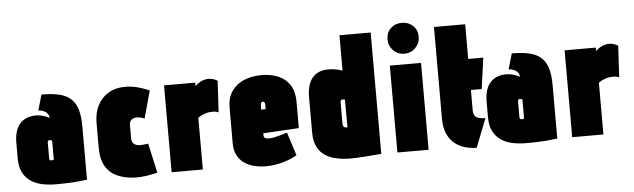

<svg xmlns="http://www.w3.org/2000/svg" viewBox="-48 -915 3643 1103"><g transform="rotate(-5 1774.0 -363.5)"><path d="M232 -371Q227 -375 215.5 -380Q204 -385 188.5 -389Q173 -393 154 -393Q127 -393 104 -384.5Q81 -376 64 -358Q47 -340 38 -312Q29 -284 29 -246V-156Q29 -108 45 -76Q61 -44 89.5 -24.5Q118 -5 155 3Q192 11 235 11Q255 11 274 10.5Q293 10 311.5 9.5Q330 9 347.5 7.5Q365 6 382 4Q399 2 415 0V-307Q415 -365 403.5 -404Q392 -443 366.5 -466.5Q341 -490 299 -500Q257 -510 197 -510L171 -420Q180 -420 191 -417Q202 -414 211 -408.5Q220 -403 226 -393.5Q232 -384 232 -371ZM235 -240V-131Q235 -131 234 -130.5Q233 -130 232 -130Q231 -130 229 -129.5Q227 -129 225.5 -128.5Q224 -128 222 -128Q219 -128 217 -128.5Q215 -129 213 -130.5Q211 -132 210 -134Q209 -136 209 -138V-232Q209 -235 209.5 -237.5Q210 -240 211.5 -241.5Q213 -243 215 -244Q217 -245 220 -245Q223 -245 225.5 -244.5Q228 -244 230.5 -243Q233 -242 235 -240Z M775 -320 819 -479Q788 -493 755 -502Q722 -511 689 -512Q627 -514 584.5 -489Q542 -464 520 -420.5Q498 -377 498 -320V-174Q498 -110 522 -69.5Q546 -29 589.5 -9.5Q633 10 690 12Q724 13 757 8Q790 3 821 -5L783 -176Q783 -176 779 -175Q775 -174 768 -173.5Q761 -173 753 -172Q745 -171 737 -171Q726 -171 717 -173.5Q708 -176 701.5 -181.5Q695 -187 691.5 -195.5Q688 -204 688 -215V-291Q688 -306 694.5 -315Q701 -324 712 -328Q723 -332 736 -331Q747 -330 757 -327.5Q767 -325 775 -320Z M1202 -319 1212 -501Q1202 -507 1189 -511.5Q1176 -516 1161 -516Q1140 -516 1120 -507Q1100 -498 1083 -481V-501H903V0H1083V-298Q1093 -306 1103.5 -311Q1114 -316 1124.5 -319.5Q1135 -323 1146 -324.5Q1157 -326 1168 -326Q1185 -326 1193.5 -322.5Q1202 -319 1202 -319Z M1447 -166V-177L1653 -189V-343Q1653 -399 1629.5 -436.5Q1606 -474 1563.5 -492.5Q1521 -511 1465 -511Q1409 -511 1364 -492Q1319 -473 1293 -435Q1267 -397 1267 -340V-135Q1267 -97 1280.5 -69Q1294 -41 1318 -23Q1342 -5 1374.5 4Q1407 13 1444 13Q1493 13 1541 0Q1589 -13 1626 -35L1583 -169Q1562 -162 1530 -153.5Q1498 -145 1478 -145Q1469 -145 1463 -146.5Q1457 -148 1453.5 -150.5Q1450 -153 1448.5 -157Q1447 -161 1447 -166ZM1473 -333V-315L1447 -313V-334Q1447 -342 1448 -347Q1449 -352 1452 -355Q1455 -358 1460 -358Q1465 -358 1468 -355Q1471 -352 1472 -346.5Q1473 -341 1473 -333Z M2112 0V-700H1932V-496Q1910 -504 1891 -507Q1872 -510 1849 -510Q1821 -510 1798.5 -501Q1776 -492 1760 -473.5Q1744 -455 1735.5 -426.5Q1727 -398 1727 -360V-156Q1727 -107 1743.5 -74.5Q1760 -42 1788.5 -23.5Q1817 -5 1854.5 3Q1892 11 1935 11Q1953 11 1970.5 10Q1988 9 2005.5 8Q2023 7 2040.5 5.5Q2058 4 2076 2.5Q2094 1 2112 0ZM1931 -329 1932 -170Q1932 -170 1931.5 -170Q1931 -170 1930 -170Q1929 -170 1927.5 -169.5Q1926 -169 1925 -169Q1924 -169 1922 -169Q1919 -169 1916 -170.5Q1913 -172 1910.5 -174.5Q1908 -177 1906.5 -182Q1905 -187 1905 -194V-313Q1905 -317 1905.5 -320.5Q1906 -324 1907.5 -326Q1909 -328 1911 -329.5Q1913 -331 1916 -331Q1919 -331 1923 -330.5Q1927 -330 1931 -329Z M2205 0H2385V-501H2205ZM2295 -740Q2256 -740 2230.5 -715.5Q2205 -691 2205 -652Q2205 -615 2230.5 -588.5Q2256 -562 2295 -562Q2333 -562 2359 -588.5Q2385 -615 2385 -652Q2385 -691 2359 -715.5Q2333 -740 2295 -740Z M2657 -204V-321H2719L2744 -500H2657V-700H2477V-169Q2477 -84 2525 -36.5Q2573 11 2661 13L2726 -153Q2703 -153 2687.5 -157.5Q2672 -162 2664.5 -173Q2657 -184 2657 -204Z M2944 -371Q2939 -375 2927.5 -380Q2916 -385 2900.5 -389Q2885 -393 2866 -393Q2839 -393 2816 -384.5Q2793 -376 2776 -358Q2759 -340 2750 -312Q2741 -284 2741 -246V-156Q2741 -108 2757 -76Q2773 -44 2801.5 -24.5Q2830 -5 2867 3Q2904 11 2947 11Q2967 11 2986 10.5Q3005 10 3023.5 9.5Q3042 9 3059.5 7.5Q3077 6 3094 4Q3111 2 3127 0V-307Q3127 -365 3115.5 -404Q3104 -443 3078.5 -466.5Q3053 -490 3011 -500Q2969 -510 2909 -510L2883 -420Q2892 -420 2903 -417Q2914 -414 2923 -408.5Q2932 -403 2938 -393.5Q2944 -384 2944 -371ZM2947 -240V-131Q2947 -131 2946 -130.5Q2945 -130 2944 -130Q2943 -130 2941 -129.5Q2939 -129 2937.5 -128.5Q2936 -128 2934 -128Q2931 -128 2929 -128.5Q2927 -129 2925 -130.5Q2923 -132 2922 -134Q2921 -136 2921 -138V-232Q2921 -235 2921.5 -237.5Q2922 -240 2923.5 -241.5Q2925 -243 2927 -244Q2929 -245 2932 -245Q2935 -245 2937.5 -244.5Q2940 -244 2942.5 -243Q2945 -242 2947 -240Z M3512 -319 3522 -501Q3512 -507 3499 -511.5Q3486 -516 3471 -516Q3450 -516 3430 -507Q3410 -498 3393 -481V-501H3213V0H3393V-298Q3403 -306 3413.5 -311Q3424 -316 3434.5 -319.5Q3445 -323 3456 -324.5Q3467 -326 3478 -326Q3495 -326 3503.5 -322.5Q3512 -319 3512 -319Z"/></g></svg>

Font: Advent Pro Black
Style: Regular
Weight: 900
Version: Version 3.000